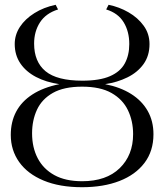

<svg xmlns="http://www.w3.org/2000/svg" viewBox="-20 -771 686 802"><path d="M323 11Q229 11 162.2 -16.8Q95.5 -44.5 60.2 -94Q25 -143.5 25 -207.5Q25 -262 47.5 -304.5Q70 -347 115 -376.2Q160 -405.5 228 -419.5Q172.5 -427.5 130.5 -449.5Q88.5 -471.5 65 -506.2Q41.5 -541 41.5 -587Q41.5 -625.5 63.2 -658.8Q85 -692 123.8 -716.2Q162.5 -740.5 212.5 -751L222.5 -731.5Q171.5 -715.5 147 -677.5Q122.5 -639.5 122.5 -589Q122.5 -513 170.2 -473.5Q218 -434 324 -434Q396.5 -434 439.5 -452.8Q482.5 -471.5 501.2 -506Q520 -540.5 520 -587Q520 -639.5 496.5 -678Q473 -716.5 423.5 -731.5L433.5 -751Q478 -742 517 -719.5Q556 -697 580.2 -663.5Q604.5 -630 604.5 -587Q604.5 -538 579.5 -503.2Q554.5 -468.5 512.2 -447.8Q470 -427 419 -419.5Q482.5 -407 527.8 -378.5Q573 -350 597 -307.5Q621 -265 621 -210.5Q621 -140 583.5 -90.5Q546 -41 479 -15Q412 11 323 11ZM323 -14Q424 -14 480 -68.5Q536 -123 536 -210.5Q536 -266 514.2 -311Q492.5 -356 445.8 -382.5Q399 -409 323 -409Q247 -409 201 -383Q155 -357 134.5 -312.8Q114 -268.5 114 -214Q114 -155 137.5 -110Q161 -65 207.2 -39.5Q253.5 -14 323 -14Z"/></svg>

Font: Merriweather 144pt Light
Style: Regular
Weight: 300
Version: Version 2.100